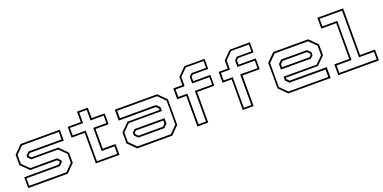

<svg xmlns="http://www.w3.org/2000/svg" viewBox="-13 -1553 4702 2355"><g transform="rotate(-20 2338.0 -375.0)"><path d="M67.5 0V-141.5H515.5L545 -171L516.5 -199.5H165.5L62.5 -302.5V-437L165.5 -540H677V-398.5H234L205 -369.5L234 -340.5H584L687 -237.5V-103L584 0ZM89 -22H575L665 -113V-229L574.5 -319H223L184 -359V-379.5L224 -420.5H655.5V-518.5H175.5L84.5 -427.5V-311.5L174.5 -221.5H526L566 -181V-161L526 -120H89Z M950.5 0V-399H779.5V-540H950.5V-677H1092V-540H1262.5V-399H1092V-141.5H1259V0ZM972.5 -21.5H1237V-119H1070V-421H1241V-518.5H1070V-655.5H972.5V-518.5H801V-421H972.5Z M1490.5 0 1387.5 -103V-245.5L1490.5 -348.5H1909V-368L1878.5 -398.5H1394.5V-540H1947.5L2050.5 -437V-103L1947.5 0ZM1501 -22H1937.5L2029.5 -114V-427L1938 -518.5H1417.5V-421H1889L1932 -378V-327.5H1500L1409.5 -237V-113ZM1549.5 -119.5 1507 -162V-200L1540.5 -234H1932V-163L1888.5 -119.5ZM1559.5 -141.5H1878.5L1909 -172V-212H1549.5L1528.5 -191V-172Z M2276.5 0V-399H2158V-540H2276.5V-647L2379.5 -750H2642.5V-618.5H2440L2418 -596V-540H2642.5V-399H2418V0ZM2298.5 -21.5H2396V-420.5H2621.5V-518.5H2396V-604.5L2431.5 -639.5H2621.5V-729H2389.5L2298.5 -638.5V-518.5H2180V-420.5H2298.5ZM2868.5 0V-399H2750V-540H2868.5V-647L2971.5 -750H3234.5V-618.5H3032L3010 -596V-540H3234.5V-399H3010V0ZM2890.5 -21.5H2988V-420.5H3213.5V-518.5H2988V-604.5L3023.5 -639.5H3213.5V-729H2981.5L2890.5 -638.5V-518.5H2772V-420.5H2890.5Z M3919.5 -540 4022.5 -437V-294.5L3919.5 -191.5H3501V-172L3531.5 -141.5H4015.5V0H3462.5L3359.5 -103V-437L3462.5 -540ZM3909 -518H3472.5L3380.5 -426V-113L3472 -21.5H3992.5V-119H3521L3478 -162V-212.5H3910L4000.5 -303V-427ZM3860.5 -420.5 3903 -378V-340L3869.5 -306H3478V-377L3521.5 -420.5ZM3850.5 -398.5H3531.5L3501 -368V-328H3860.5L3881.5 -349V-368Z M4115 0V-141.5H4310V-608.5H4115V-750H4451V-141.5H4646V0ZM4137 -22H4624.5V-119.5H4429V-728.5H4137V-630.5H4331.5V-119.5H4137Z"/></g></svg>

Font: Tourney Expanded ExtraLight
Style: Regular
Weight: 200
Width: 7
Designer: Tyler Finck
Foundry: Etcetera Type Co
Version: Version 1.010; ttfautohint (v1.8.3)